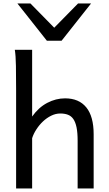

<svg xmlns="http://www.w3.org/2000/svg" viewBox="-20 -1062 614 1082"><path d="M417.5 0V-268.6Q417.5 -314.5 411.4 -344.2Q405.3 -374 393.1 -391.4Q380.9 -408.7 362.5 -415.5Q344.2 -422.4 319.8 -422.4Q293.5 -422.4 268.3 -409.9Q243.2 -397.5 222.2 -377.7Q201.2 -357.9 185.1 -333Q168.9 -308.1 161.1 -283.2V0H70.8V-551.8Q70.8 -630.9 69.8 -690.2Q68.8 -749.5 63.5 -781.2H161.1V-405.3Q197.3 -456.5 246.1 -482.2Q294.9 -507.8 346.7 -507.8Q424.8 -507.8 466.3 -456.8Q507.8 -405.8 507.8 -305.2V0ZM151.4 -1042.5 285.6 -905.8 419.9 -1042.5H493.2L327.1 -832.5H244.1L78.1 -1042.5Z"/></svg>

Font: Andika New Basic
Style: Regular
Weight: 400
Designer: Victor Gaultney, Annie Olsen, Julie Remington, Don Collingsworth, Eric Hays
Foundry: SIL International
Version: Version 5.500; ttfautohint (v1.8.3)